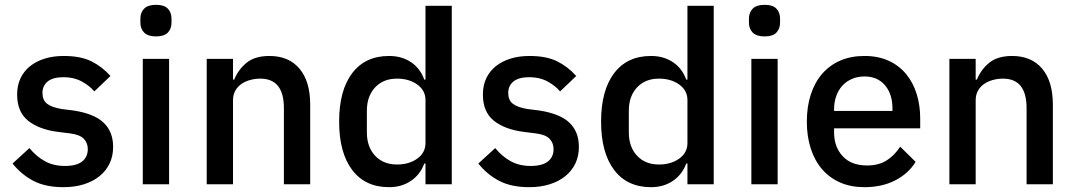

<svg xmlns="http://www.w3.org/2000/svg" viewBox="-20 -764 4458 796"><path d="M243 12Q169 12 119 -14Q69 -40 32 -86L102 -150Q131 -115 166.5 -95.5Q202 -76 249 -76Q297 -76 320.5 -94.5Q344 -113 344 -146Q344 -171 327.5 -188.5Q311 -206 270 -211L222 -217Q142 -227 96.5 -263.5Q51 -300 51 -372Q51 -410 65 -439.5Q79 -469 104.5 -489.5Q130 -510 165.5 -521Q201 -532 244 -532Q314 -532 358.5 -510Q403 -488 438 -449L371 -385Q351 -409 318.5 -426.5Q286 -444 244 -444Q199 -444 177.5 -426Q156 -408 156 -379Q156 -349 175 -334Q194 -319 236 -312L284 -306Q370 -293 409.5 -255.5Q449 -218 449 -155Q449 -117 434.5 -86.5Q420 -56 393 -34Q366 -12 328 0Q290 12 243 12Z M627 -613Q593 -613 577.5 -629Q562 -645 562 -670V-687Q562 -712 577.5 -728Q593 -744 627 -744Q661 -744 676 -728Q691 -712 691 -687V-670Q691 -645 676 -629Q661 -613 627 -613ZM572 -520H681V0H572Z M837 0V-520H946V-434H951Q968 -476 1002.5 -504Q1037 -532 1097 -532Q1177 -532 1221.5 -479.5Q1266 -427 1266 -330V0H1157V-316Q1157 -438 1059 -438Q1038 -438 1017.5 -432.5Q997 -427 981 -416Q965 -405 955.5 -388Q946 -371 946 -348V0Z M1744 -86H1739Q1722 -40 1683.5 -14Q1645 12 1593 12Q1494 12 1440 -59.5Q1386 -131 1386 -260Q1386 -389 1440 -460.5Q1494 -532 1593 -532Q1645 -532 1683.5 -506.5Q1722 -481 1739 -434H1744V-740H1853V0H1744ZM1626 -82Q1676 -82 1710 -106.5Q1744 -131 1744 -171V-349Q1744 -389 1710 -413.5Q1676 -438 1626 -438Q1569 -438 1535 -401.5Q1501 -365 1501 -305V-215Q1501 -155 1535 -118.5Q1569 -82 1626 -82Z M2174 12Q2100 12 2050 -14Q2000 -40 1963 -86L2033 -150Q2062 -115 2097.5 -95.5Q2133 -76 2180 -76Q2228 -76 2251.5 -94.5Q2275 -113 2275 -146Q2275 -171 2258.5 -188.5Q2242 -206 2201 -211L2153 -217Q2073 -227 2027.5 -263.5Q1982 -300 1982 -372Q1982 -410 1996 -439.5Q2010 -469 2035.5 -489.5Q2061 -510 2096.5 -521Q2132 -532 2175 -532Q2245 -532 2289.5 -510Q2334 -488 2369 -449L2302 -385Q2282 -409 2249.5 -426.5Q2217 -444 2175 -444Q2130 -444 2108.5 -426Q2087 -408 2087 -379Q2087 -349 2106 -334Q2125 -319 2167 -312L2215 -306Q2301 -293 2340.5 -255.5Q2380 -218 2380 -155Q2380 -117 2365.5 -86.5Q2351 -56 2324 -34Q2297 -12 2259 0Q2221 12 2174 12Z M2830 -86H2825Q2808 -40 2769.5 -14Q2731 12 2679 12Q2580 12 2526 -59.5Q2472 -131 2472 -260Q2472 -389 2526 -460.5Q2580 -532 2679 -532Q2731 -532 2769.5 -506.5Q2808 -481 2825 -434H2830V-740H2939V0H2830ZM2712 -82Q2762 -82 2796 -106.5Q2830 -131 2830 -171V-349Q2830 -389 2796 -413.5Q2762 -438 2712 -438Q2655 -438 2621 -401.5Q2587 -365 2587 -305V-215Q2587 -155 2621 -118.5Q2655 -82 2712 -82Z M3150 -613Q3116 -613 3100.5 -629Q3085 -645 3085 -670V-687Q3085 -712 3100.5 -728Q3116 -744 3150 -744Q3184 -744 3199 -728Q3214 -712 3214 -687V-670Q3214 -645 3199 -629Q3184 -613 3150 -613ZM3095 -520H3204V0H3095Z M3564 12Q3508 12 3464 -7Q3420 -26 3389 -61.5Q3358 -97 3341.5 -147.5Q3325 -198 3325 -260Q3325 -322 3341.5 -372.5Q3358 -423 3389 -458.5Q3420 -494 3464 -513Q3508 -532 3564 -532Q3621 -532 3664.5 -512Q3708 -492 3737 -456.5Q3766 -421 3780.5 -374Q3795 -327 3795 -273V-232H3438V-215Q3438 -155 3473.5 -116.5Q3509 -78 3575 -78Q3623 -78 3656 -99Q3689 -120 3712 -156L3776 -93Q3747 -45 3692 -16.5Q3637 12 3564 12ZM3564 -447Q3536 -447 3512.5 -437Q3489 -427 3472.5 -409Q3456 -391 3447 -366Q3438 -341 3438 -311V-304H3680V-314Q3680 -374 3649 -410.5Q3618 -447 3564 -447Z M3916 0V-520H4025V-434H4030Q4047 -476 4081.5 -504Q4116 -532 4176 -532Q4256 -532 4300.5 -479.5Q4345 -427 4345 -330V0H4236V-316Q4236 -438 4138 -438Q4117 -438 4096.5 -432.5Q4076 -427 4060 -416Q4044 -405 4034.5 -388Q4025 -371 4025 -348V0Z"/></svg>

Font: IBM Plex Sans Thai Medium
Style: Regular
Weight: 500
Designer: Mike Abbink, Paul van der Laan, Pieter van Rosmalen, Ben Mitchell, Mark Frömberg
Foundry: Bold Monday
Version: Version 1.1